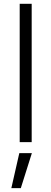

<svg xmlns="http://www.w3.org/2000/svg" viewBox="-20 -747 270 1009"><path d="M146.5 -727.1V0H83.5V-727.1ZM39.6 241.7 81.5 57.6H147.5L89.4 241.7Z"/></svg>

Font: Interop Light
Style: Regular
Weight: 300
Designer: Rasmus Andersson, Google, Jang Haemin
Foundry: jhaemin
Version: Version 1.007